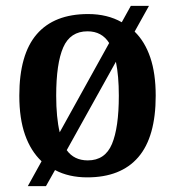

<svg xmlns="http://www.w3.org/2000/svg" viewBox="-20 -596 599 656"><path d="M122 -45Q85 -80 65.5 -135.5Q46 -191 46 -269Q46 -410 105.5 -479Q165 -548 281 -548Q347 -548 396 -520L427 -576H489L440 -488Q475 -454 493.5 -399.5Q512 -345 512 -269Q512 -128 452.5 -59Q393 10 278 10Q215 10 168 -15L137 40H75ZM353 -449Q328 -489 279 -489Q220 -489 196 -434Q172 -379 172 -269Q172 -232 175 -200.5Q178 -169 184 -144ZM280 -48Q339 -48 362.5 -104Q386 -160 386 -269Q386 -337 376 -385L208 -83Q233 -48 280 -48Z"/></svg>

Font: Noto Serif Thai SemiCondensed SemiBold
Style: Regular
Weight: 600
Width: 4
Designer: Monotype Design Team
Foundry: Monotype Imaging Inc.
Version: Version 2.002; ttfautohint (v1.8.4.7-5d5b)